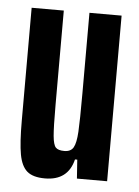

<svg xmlns="http://www.w3.org/2000/svg" viewBox="-44 -545 427 589"><g transform="rotate(5 170.0 -251.0)"><path d="M30 -163V-510H129V-219Q129 -151 131.5 -124Q134 -97 141.5 -89Q149 -81 168 -81Q188 -81 196 -95Q204 -109 206 -143.5Q208 -178 208 -262V-510H307V0H214L210 -58H203Q187 8 116 8Q79 8 61 -7.5Q43 -23 36.5 -58.5Q30 -94 30 -163Z"/></g></svg>

Font: Saira Ultra Condensed
Style: Bold
Weight: 700
Width: 1
Designer: Hector Gatti with collaboration of the Omnibus-Type team
Foundry: Omnibus-Type
Version: Version 1.001; ttfautohint (v1.8)